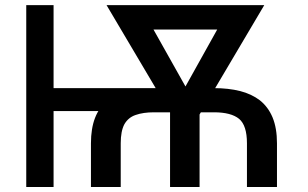

<svg xmlns="http://www.w3.org/2000/svg" viewBox="-20 -748 1234 768"><path d="M644.5 -395.5Q644.5 -373 644.5 -303.7Q526.4 -303.7 170.9 -303.7Q170.9 -326.2 170.9 -395.5Q289.1 -395.5 644.5 -395.5ZM194.3 -727.5Q194.3 -545.9 194.3 0Q167 0 85 0Q85 -181.6 85 -727.5Q112.3 -727.5 194.3 -727.5ZM462.9 0Q432.6 0 343.8 0Q343.8 -43.9 343.8 -174.8Q343.8 -293 409.2 -344.7Q473.6 -395.5 595.7 -395.5Q675.8 -395.5 835.9 -395.5Q893.6 -395.5 940.4 -383.8Q986.3 -372.1 1019.5 -346.7Q1052.7 -320.3 1070.3 -278.3Q1087.9 -235.4 1087.9 -174.8Q1087.9 -116.2 1087.9 0Q1057.6 0 967.8 0Q967.8 -43.9 967.8 -174.8Q967.8 -246.1 936.5 -272.5Q904.3 -298.8 835.9 -298.8Q755.9 -298.8 595.7 -298.8Q552.7 -298.8 522.5 -288.1Q493.2 -278.3 477.5 -251Q462.9 -223.6 462.9 -174.8Q462.9 -116.2 462.9 0ZM917 -727.5Q917 -703.1 917 -629.9Q820.3 -629.9 532.2 -629.9Q532.2 -654.3 532.2 -727.5Q627.9 -727.5 917 -727.5ZM685.5 -336.9Q740.2 -434.6 903.3 -727.5Q937.5 -727.5 1037.1 -727.5Q971.7 -616.2 775.4 -285.2Q757.8 -285.2 704.1 -285.2Q699.2 -297.9 685.5 -336.9ZM539.1 -727.5Q594.7 -628.9 760.7 -333Q754.9 -321.3 738.3 -285.2Q720.7 -285.2 668 -285.2Q602.5 -395.5 406.2 -727.5Q439.5 -727.5 539.1 -727.5ZM778.3 -378.9Q778.3 -284.2 778.3 0Q749 0 660.2 0Q660.2 -94.7 660.2 -378.9Q689.5 -378.9 778.3 -378.9Z"/></svg>

Font: DeepSea
Style: Medium
Weight: 500
Designer: Stem
Version: Version 3.019;git-0a5106e0b